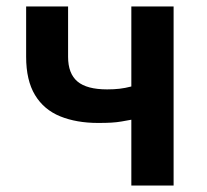

<svg xmlns="http://www.w3.org/2000/svg" viewBox="-20 -575 641 595"><path d="M387 0V-204Q371 -201 356.5 -198.5Q342 -196 325.5 -195Q309 -194 284 -194Q217 -194 166.5 -214.5Q116 -235 88.5 -280.5Q61 -326 61 -399V-555H191V-399Q191 -347 220 -322.5Q249 -298 312 -298Q333 -298 350.5 -300Q368 -302 387 -307V-555H518V0Z"/></svg>

Font: Noto Sans HK SemiBold
Style: Regular
Weight: 600
Version: Version 2.004-H2;hotconv 1.0.118;makeotfexe 2.5.65603